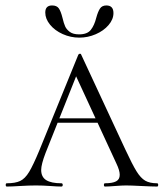

<svg xmlns="http://www.w3.org/2000/svg" viewBox="-20 -684 600 704"><path d="M191 -250H373L380 -234H175ZM556 0Q538 0 498 -2Q460 -4 442 -4Q428 -4 402 -2Q378 0 365 0Q361 0 361 -6Q361 -12 365 -12Q392 -12 405.5 -19Q419 -26 419 -43Q419 -59 407 -84L249 -426L271 -434L147 -123Q131 -81 131 -61Q131 -35 149.5 -23.5Q168 -12 205 -12Q210 -12 210 -6Q210 0 205 0Q190 0 164 -2Q136 -4 112 -4Q87 -4 53 -2Q23 0 5 0Q1 0 1 -6Q1 -12 5 -12Q36 -12 54 -20.5Q72 -29 87 -54Q102 -79 124 -132L267 -483Q269 -487 273 -487Q277 -487 278 -483L439 -137Q465 -81 480.5 -56Q496 -31 512.5 -21.5Q529 -12 556 -12Q560 -12 560 -6Q560 0 556 0ZM333 -619Q339 -641 346.5 -652.5Q354 -664 370 -664Q396 -664 396 -636Q396 -613 378 -592Q360 -571 331 -558.5Q302 -546 271 -546Q239 -546 210 -559Q181 -572 163.5 -593.5Q146 -615 146 -638Q146 -664 171 -664Q188 -664 195.5 -653.5Q203 -643 209 -619Q214 -598 219 -587Q224 -576 236 -567Q248 -558 270 -558Q300 -558 313 -574.5Q326 -591 333 -619Z"/></svg>

Font: Cormorant SC Light
Style: Regular
Weight: 300
Designer: Christian Thalmann (Catharsis Fonts)
Foundry: Catharsis Fonts
Version: Version 4.000